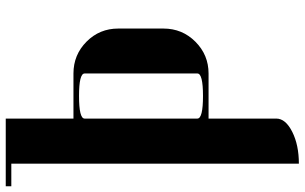

<svg xmlns="http://www.w3.org/2000/svg" viewBox="-212 -520 1040 655"><g transform="rotate(-90 307.5 -192.0)"><path d="M0 -691.9H231V-460.9H384.8Q448.7 -460.9 493.7 -416Q538.1 -371.6 538.1 -308.1V-153.8Q538.1 -89.8 493.2 -44.9Q448.2 0 384.8 0H231V231Q231 262.7 185.5 285.6Q140.6 308.1 77.1 308.1V-672.9H0ZM231 -38.1Q231 -19 308.1 -19Q384.8 -19 384.8 -38.1V-422.9Q384.8 -441.9 308.1 -441.9Q231 -441.9 231 -422.9Z"/></g></svg>

Font: Hjet
Style: Regular
Weight: 400
Designer: T. Christopher White
Version: Version 1.2